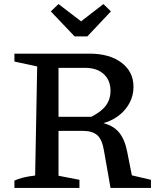

<svg xmlns="http://www.w3.org/2000/svg" viewBox="-20 -925 774 945"><path d="M629 -62 723 -40V0H524L492 -182Q483 -238 459 -259.5Q435 -281 384 -281H217V-350H429Q479 -375 501.5 -406Q524 -437 524 -477Q524 -530 490.5 -560.5Q457 -591 399 -591H268V-60L371 -40V0H51V-36Q67 -44 92 -50.5Q117 -57 153 -61L163 -598L51 -622V-661H420Q519 -661 578 -616.5Q637 -572 637 -498Q637 -436 596.5 -387Q556 -338 489 -319Q539 -306 566.5 -272.5Q594 -239 606 -178ZM347 -746 230 -869 268 -905 379 -820 489 -905 526 -869 410 -746Z"/></svg>

Font: Piazzolla Thin SemiBold
Style: Regular
Weight: 600
Version: Version 2.005